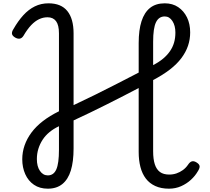

<svg xmlns="http://www.w3.org/2000/svg" viewBox="-20 -1118 1263 1156"><path d="M268 18Q219 18 184.5 -5.5Q150 -29 132 -69.5Q114 -110 114 -159Q114 -202 128 -242.5Q142 -283 169.5 -320Q197 -357 238.5 -389Q280 -421 335 -448V-917Q335 -967 317.5 -990.5Q300 -1014 266 -1014Q240 -1014 215.5 -1002.5Q191 -991 168 -967Q145 -943 121 -902Q112 -888 99.5 -885.5Q87 -883 71 -892Q53 -903 52 -915.5Q51 -928 61 -943Q89 -992 120.5 -1026.5Q152 -1061 189.5 -1079.5Q227 -1098 272 -1098Q348 -1098 385.5 -1051.5Q423 -1005 423 -917V-485Q491 -517 556 -549Q621 -581 686 -614.5Q751 -648 815 -681V-859Q815 -937 832 -990Q849 -1043 883.5 -1070.5Q918 -1098 972 -1098Q1019 -1098 1053 -1075Q1087 -1052 1106 -1013Q1125 -974 1125 -923Q1125 -881 1112 -842.5Q1099 -804 1072 -768Q1045 -732 1003 -699.5Q961 -667 902 -636V-208Q902 -160 912 -129Q922 -98 943 -82.5Q964 -67 999 -67Q1022 -67 1042.5 -74Q1063 -81 1081 -94Q1099 -107 1112 -126Q1123 -143 1135.5 -146.5Q1148 -150 1165 -139Q1182 -128 1182 -115.5Q1182 -103 1170 -85Q1155 -59 1129.5 -35.5Q1104 -12 1070.5 3Q1037 18 997 18Q950 18 915 2Q880 -14 858 -43Q836 -72 825.5 -112.5Q815 -153 815 -203V-588Q771 -565 722.5 -540Q674 -515 623 -489.5Q572 -464 521.5 -439.5Q471 -415 423 -393V-224Q423 -145 406.5 -91.5Q390 -38 355.5 -10Q321 18 268 18ZM268 -62Q303 -62 319 -98Q335 -134 335 -216V-358Q303 -343 278 -322.5Q253 -302 236.5 -276.5Q220 -251 211 -222Q202 -193 202 -160Q202 -116 220.5 -89Q239 -62 268 -62ZM902 -726Q937 -744 962 -765Q987 -786 1003.5 -810Q1020 -834 1028 -861.5Q1036 -889 1036 -922Q1036 -964 1018 -991.5Q1000 -1019 972 -1019Q936 -1019 919 -983.5Q902 -948 902 -867Z"/></svg>

Font: Playwrite PT
Style: Regular
Weight: 400
Designer: Veronika Burian, José Scaglione
Foundry: TypeTogether
Version: Version 1.002